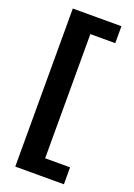

<svg xmlns="http://www.w3.org/2000/svg" viewBox="-173 -777 746 1065"><g transform="rotate(20 200.0 -244.5)"><path d="M63 222V-711H203V222ZM63 222V122H350V222ZM63 -611V-711H350V-611Z"/></g></svg>

Font: Ysabeau Infant Black
Style: Regular
Weight: 900
Designer: Christian Thalmann (Catharsis Fonts)
Version: Version 2.001;gftools[0.9.30]; featfreeze: ss01,ss02,lnum